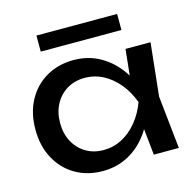

<svg xmlns="http://www.w3.org/2000/svg" viewBox="-110 -865 1007 993"><g transform="rotate(-15 393.5 -369.0)"><path d="M597 0 575 -210 601 -283 575 -355 597 -566H731L701 -283L731 0ZM637 -283Q618 -194 574 -127Q530 -60 465.5 -23Q401 14 322 14Q239 14 175 -23.5Q111 -61 75 -128Q39 -195 39 -283Q39 -372 75 -438.5Q111 -505 175 -542.5Q239 -580 322 -580Q401 -580 465.5 -543Q530 -506 574.5 -439.5Q619 -373 637 -283ZM171 -283Q171 -226 194.5 -182.5Q218 -139 259 -114.5Q300 -90 353 -90Q407 -90 453 -114.5Q499 -139 534.5 -182.5Q570 -226 591 -283Q570 -340 534.5 -383.5Q499 -427 453 -451.5Q407 -476 353 -476Q300 -476 259 -451.5Q218 -427 194.5 -383.5Q171 -340 171 -283ZM170 -666V-752H602V-666Z"/></g></svg>

Font: Unbounded
Style: Regular
Weight: 400
Designer: Luke Prowse, Jean-Baptiste Morizot, Fátima Lázaro, Florian Runge
Foundry: NaN
Version: Version 1.701;gftools[0.9.28.dev5+ged2979d]